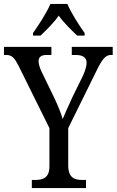

<svg xmlns="http://www.w3.org/2000/svg" viewBox="-24 -951 590 971"><path d="M143 -784V-771H181C212 -801 248 -835 273 -872C299 -835 335 -801 366 -771H404V-784C377 -822 335 -886 317 -931H231C212 -886 170 -822 143 -784ZM137 0H411V-41H391C353 -41 321 -52 321 -115V-303L465 -595C494 -655 512 -673 537 -673H546V-714H339V-673H359C392 -673 414 -662 414 -633C414 -617 407 -594 396 -569L341 -457C322 -415 304 -376 293 -349C284 -380 269 -417 250 -457L186 -589C179 -603 171 -626 171 -642C171 -658 180 -673 211 -673H236V-714H-4V-673H7C37 -673 49 -658 69 -620L226 -303V-110C226 -51 193 -41 154 -41H137Z"/></svg>

Font: Noto Serif Devanagari Condensed
Style: Regular
Weight: 400
Width: 3
Designer: Universal Thirst, Indian Type Foundry and the Monotype Design Team
Foundry: Monotype Imaging Inc.
Version: Version 2.004